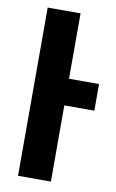

<svg xmlns="http://www.w3.org/2000/svg" viewBox="-86 -797 508 843"><g transform="rotate(10 168.5 -375.0)"><path d="M336.9 -339.8H203.1V0H56.6V-750H203.1V-458.5H336.9Z"/></g></svg>

Font: Mardoto
Style: Bold
Weight: 700
Designer: Christian Robertson, Vahan Hovhannisyan
Foundry: Google
Version: Version 1.000